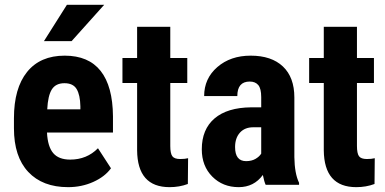

<svg xmlns="http://www.w3.org/2000/svg" viewBox="-20 -770 1603 800"><path d="M263.7 9.8Q157.2 9.8 97.7 -53.7Q38.1 -117.2 38.1 -235.4V-277.3Q38.1 -402.3 92.8 -470.2Q147.5 -538.1 249.5 -538.1Q349.1 -538.1 399.4 -474.4Q449.7 -410.6 450.7 -285.6V-217.8H175.8Q178.7 -159.2 201.7 -132.1Q224.6 -105 272.5 -105Q341.8 -105 388.2 -152.3L442.4 -68.8Q417 -33.7 368.7 -12Q320.3 9.8 263.7 9.8ZM176.8 -314.5H314.9V-327.1Q314 -374.5 299.3 -398.9Q284.7 -423.3 248.5 -423.3Q212.4 -423.3 196 -397.5Q179.7 -371.6 176.8 -314.5ZM258.8 -750H414.1L278.3 -598.6H163.1Z M689.5 -658.2V-528.3H760.3V-424.3H689.5V-162.1Q689.5 -130.9 698 -119.1Q706.5 -107.4 731 -107.4Q751 -107.4 763.7 -110.8L762.7 -3.4Q727.5 9.8 686.5 9.8Q552.7 9.8 551.3 -143.6V-424.3H490.2V-528.3H551.3V-658.2Z M1086.9 0Q1081.1 -12.2 1075.2 -41Q1038.1 9.8 974.6 9.8Q908.2 9.8 864.5 -34.2Q820.8 -78.1 820.8 -147.9Q820.8 -231 873.8 -276.4Q926.8 -321.8 1026.4 -322.8H1068.4V-365.2Q1068.4 -400.9 1056.2 -415.5Q1043.9 -430.2 1020.5 -430.2Q968.8 -430.2 968.8 -369.6H830.6Q830.6 -442.9 885.5 -490.5Q940.4 -538.1 1024.4 -538.1Q1111.3 -538.1 1158.9 -492.9Q1206.5 -447.8 1206.5 -363.8V-115.2Q1207.5 -46.9 1226.1 -8.3V0ZM1005.4 -98.6Q1028.3 -98.6 1044.4 -107.9Q1060.5 -117.2 1068.4 -129.9V-239.7H1035.2Q1000 -239.7 979.7 -217.3Q959.5 -194.8 959.5 -157.2Q959.5 -98.6 1005.4 -98.6Z M1467.3 -658.2V-528.3H1538.1V-424.3H1467.3V-162.1Q1467.3 -130.9 1475.8 -119.1Q1484.4 -107.4 1508.8 -107.4Q1528.8 -107.4 1541.5 -110.8L1540.5 -3.4Q1505.4 9.8 1464.4 9.8Q1330.6 9.8 1329.1 -143.6V-424.3H1268.1V-528.3H1329.1V-658.2Z"/></svg>

Font: TypoPRO Roboto
Style: Bold
Weight: 700
Designer: Google
Version: Version 2.136; 2016